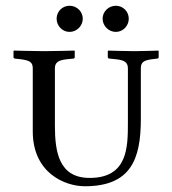

<svg xmlns="http://www.w3.org/2000/svg" viewBox="-20 -638 599 668"><path d="M275 10C436 10 470 -85 470 -224V-400C470 -420 478 -428 509 -432L526 -434C530 -434 532 -436 532 -439V-460L531 -462C531 -462 475 -460 447 -460C417 -460 357 -462 357 -462L355 -460V-439C355 -436 358 -434 362 -434L382 -432C412 -429 425 -422 425 -400V-211C425 -125 424 -19 292 -19C185 -19 171 -109 171 -202V-400C171 -420 182 -429 214 -432L234 -434C238 -434 240 -436 240 -439V-460L239 -462C239 -462 163 -460 135 -460C104 -460 28 -462 28 -462L27 -460V-439C27 -436 30 -434 33 -434L51 -432C83 -428 94 -422 94 -400V-181C94 -36 206 10 275 10ZM337 -573C337 -548 358 -527 383 -527C408 -527 428 -548 428 -573C428 -598 408 -618 383 -618C358 -618 337 -598 337 -573ZM177 -573C177 -548 197 -527 222 -527C247 -527 268 -548 268 -573C268 -598 247 -618 222 -618C197 -618 177 -598 177 -573Z"/></svg>

Font: Linux Libertine O C
Style: Regular
Weight: 400
Designer: Philipp H. Poll
Foundry: Philipp H. Poll
Version: Version 4.0.3